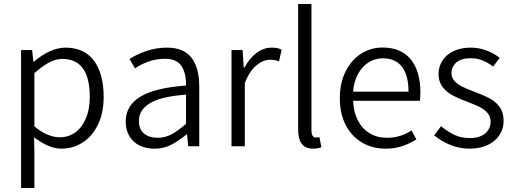

<svg xmlns="http://www.w3.org/2000/svg" viewBox="-20 -735 2584 965"><path d="M152.8 210H85.9V-483.4H141.6L147.5 -425.8H150.9Q235.4 -495.6 308.6 -495.6Q403.3 -495.6 452.1 -430.2Q501 -364.7 501 -248Q501 -167.5 472.4 -108.6Q443.8 -49.8 395.5 -18.8Q347.2 12.2 289.6 12.2Q256.3 12.2 222.2 -2.4Q188 -17.1 151.4 -44.9L152.8 41.5ZM431.2 -248Q431.2 -439 293 -439Q260.7 -439 227.1 -421.1Q193.4 -403.3 152.8 -367.2V-100.1Q187 -71.3 219.5 -58.1Q252 -44.9 280.3 -44.9Q324.2 -44.9 358.4 -69.6Q392.6 -94.2 411.9 -140.4Q431.2 -186.5 431.2 -248Z M809.1 -439.5Q766.6 -439.5 727.3 -425.8Q688 -412.1 658.7 -391.1L630.9 -438.5Q667 -461.9 716.3 -478.8Q765.6 -495.6 818.8 -495.6Q903.3 -495.6 942.4 -444.8Q981.4 -394 981.4 -301.8V0H926.3L919.9 -59.6H918Q874 -24.4 837.9 -6.1Q801.8 12.2 756.3 12.2Q714.4 12.2 681.6 -3.7Q648.9 -19.5 630.4 -50.3Q611.8 -81.1 611.8 -124Q611.8 -204.1 685.1 -248.8Q758.3 -293.5 915 -305.2Q916 -366.7 892.1 -403.1Q868.2 -439.5 809.1 -439.5ZM915 -112.8V-259.3Q788.1 -250 733.2 -216.1Q678.2 -182.1 678.2 -127.9Q678.2 -84.5 704.1 -63.5Q730 -42.5 772.9 -42.5Q808.6 -42.5 841.1 -59.3Q873.5 -76.2 915 -112.8Z M1199.2 -483.4 1205.1 -395H1208.5Q1233.4 -441.9 1269 -468.8Q1304.7 -495.6 1345.2 -495.6Q1360.8 -495.6 1372.6 -493.4Q1384.3 -491.2 1395.5 -485.4L1382.3 -426.8Q1369.1 -431.2 1359.6 -432.9Q1350.1 -434.6 1336.4 -434.6Q1302.2 -434.6 1268.3 -406.2Q1234.4 -377.9 1210.4 -318.4V0H1143.6V-483.4Z M1545.4 -714.8V-78.1Q1545.4 -61 1551.5 -52.5Q1557.6 -43.9 1567.4 -43.9Q1575.7 -43.9 1585.4 -45.9L1595.2 4.9Q1578.1 12.2 1554.2 12.2Q1515.1 12.2 1496.8 -12Q1478.5 -36.1 1478.5 -84V-714.8Z M2092.8 -270Q2092.8 -243.7 2090.3 -228.5H1754.9Q1756.8 -171.9 1778.6 -129.9Q1800.3 -87.9 1837.9 -65.2Q1875.5 -42.5 1924.8 -42.5Q1960 -42.5 1990.2 -51.8Q2020.5 -61 2048.3 -79.6L2072.8 -34.2Q2038.1 -12.7 2001 -0.2Q1963.9 12.2 1917 12.2Q1853 12.2 1800.8 -17.8Q1748.5 -47.9 1718.3 -105.2Q1688 -162.6 1688 -241.2Q1688 -318.8 1717.3 -376.7Q1746.6 -434.6 1795.4 -465.3Q1844.2 -496.1 1902.3 -496.1Q1995.1 -496.1 2043.9 -437.3Q2092.8 -378.4 2092.8 -270ZM1904.3 -441.9Q1865.7 -441.9 1833.3 -421.9Q1800.8 -401.9 1779.8 -364Q1758.8 -326.2 1754.4 -274.4H2033.2Q2033.2 -357.4 2000 -399.7Q1966.8 -441.9 1904.3 -441.9Z M2342.3 -41Q2375.5 -41 2398.9 -52Q2422.4 -63 2434.1 -81.8Q2445.8 -100.6 2445.8 -124Q2445.8 -149.4 2429.9 -167.5Q2414.1 -185.5 2390.6 -197.3Q2367.2 -209 2332 -222.2Q2287.6 -238.3 2256.6 -254.6Q2225.6 -271 2204.8 -297.6Q2184.1 -324.2 2184.1 -362.3Q2184.1 -399.9 2203.4 -430.2Q2222.7 -460.4 2259.3 -478Q2295.9 -495.6 2346.2 -495.6Q2387.2 -495.6 2425 -481.4Q2462.9 -467.3 2491.7 -443.8L2458.5 -400.4Q2431.2 -420.9 2404.5 -431.6Q2377.9 -442.4 2346.2 -442.4Q2298.8 -442.4 2273.9 -421.1Q2249 -399.9 2249 -367.7Q2249 -345.2 2263.9 -328.6Q2278.8 -312 2301.3 -300.5Q2323.7 -289.1 2358.9 -275.9Q2409.2 -257.3 2439 -241.9Q2468.8 -226.6 2490 -198.7Q2511.2 -170.9 2511.2 -127.4Q2511.2 -88.9 2491 -57.1Q2470.7 -25.4 2431.9 -6.6Q2393.1 12.2 2339.4 12.2Q2290 12.2 2244.1 -6.3Q2198.2 -24.9 2162.1 -54.7L2196.8 -100.6Q2232.9 -71.3 2266.1 -56.2Q2299.3 -41 2342.3 -41Z"/></svg>

Font: Varta
Style: Light
Weight: 300
Designer: Joana Correia, Viktoriya Grabowska, Eben Sorkin
Foundry: Sorkin Type
Version: Version 1.002; ttfautohint (v1.3) -l 8 -r 24 -G 200 -x 12 -H